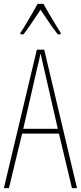

<svg xmlns="http://www.w3.org/2000/svg" viewBox="-20 -970 417 990"><path d="M351 0 284 -281H94L26 0H0L170 -714H208L377 0ZM208 -612Q202 -637 198 -655Q194 -673 189 -695Q185 -673 180.5 -655.5Q176 -638 170 -612L100 -306H278ZM204 -950Q217 -927 235.5 -895Q254 -863 270.5 -836.5Q287 -810 293 -800V-793H278Q257 -819 233 -854.5Q209 -890 189 -920Q170 -892 145.5 -855Q121 -818 101 -793H85V-800Q96 -816 112 -843Q128 -870 145 -899Q162 -928 174 -950Z"/></svg>

Font: Noto Sans Thai ExtCond Thin
Style: Regular
Weight: 100
Width: 2
Designer: Monotype Design Team
Foundry: Monotype Imaging Inc.
Version: Version 2.002; ttfautohint (v1.8.4.7-5d5b)